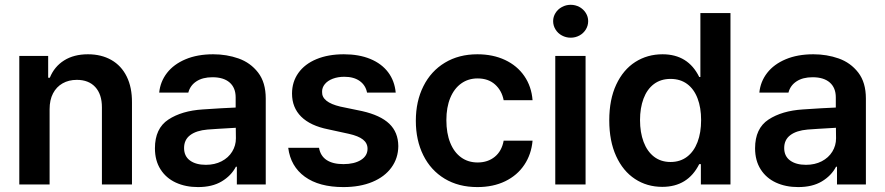

<svg xmlns="http://www.w3.org/2000/svg" viewBox="-20 -761 3649 792"><path d="M184.6 0H59.6V-530.3H178.7V-440.4H185.5Q204.1 -486.3 244.4 -511.7Q284.7 -537.1 342.8 -537.1Q397.9 -537.1 439.2 -513.7Q480.5 -490.2 502.7 -445.3Q524.9 -400.4 524.4 -337.9V0H400.4V-318.4Q400.4 -372.1 373 -401.9Q345.7 -431.6 296.9 -431.6Q263.7 -431.6 238.3 -417.2Q212.9 -402.8 198.7 -375.7Q184.6 -348.6 184.6 -310.5Z M816.4 -309.6Q900.9 -315.4 952.1 -317.4V-359.4Q952.1 -398.9 927.2 -420.7Q902.3 -442.4 856.4 -442.4Q815.9 -442.4 790 -425.3Q764.2 -408.2 756.8 -378.9H636.7Q641.1 -424.3 668.9 -460.2Q696.8 -496.1 745.6 -516.6Q794.4 -537.1 859.4 -537.1Q915 -537.1 964.1 -519.8Q1013.2 -502.4 1044.7 -461.7Q1076.2 -420.9 1076.2 -354.5V0H957V-73.2H953.1Q933.6 -36.1 894.5 -12.7Q855.5 10.7 796.9 10.7Q745.6 10.7 705.3 -7.8Q665 -26.4 642.1 -62.5Q619.1 -98.6 619.1 -149.4Q619.1 -231.4 674.6 -267.8Q730 -304.2 816.4 -309.6ZM829.1 -81.1Q865.7 -81.1 894 -95.7Q922.4 -110.4 937.7 -135.5Q953.1 -160.6 953.1 -190.4L952.6 -233.9Q930.7 -232.9 877.9 -229.5Q849.6 -228 835.9 -226.6Q790 -222.7 764.6 -203.6Q739.3 -184.6 739.3 -150.4Q739.3 -116.7 763.7 -98.9Q788.1 -81.1 829.1 -81.1Z M1400.4 -444.3Q1374 -444.3 1352.8 -436.3Q1331.5 -428.2 1319.8 -413.8Q1308.1 -399.4 1308.6 -381.8Q1307.1 -339.4 1383.8 -321.3L1473.6 -302.7Q1549.3 -285.6 1585.9 -250.5Q1622.6 -215.3 1623 -158.2Q1622.6 -108.4 1594.7 -70.1Q1566.9 -31.7 1515.9 -10.5Q1464.8 10.7 1396.5 10.7Q1296.4 10.7 1237.5 -32Q1178.7 -74.7 1168.9 -151.4H1295.9Q1301.8 -117.7 1327.4 -100.8Q1353 -84 1396.5 -84Q1441.4 -84 1468.8 -101.1Q1496.1 -118.2 1496.1 -147.5Q1496.1 -170.4 1477.3 -185.3Q1458.5 -200.2 1418.9 -209L1334 -227.5Q1260.3 -242.2 1222.4 -279.8Q1184.6 -317.4 1184.6 -375Q1184.6 -423.3 1210.9 -460.2Q1237.3 -497.1 1285.6 -517.1Q1334 -537.1 1398.4 -537.1Q1460.9 -537.1 1507.6 -517.8Q1554.2 -498.5 1581.1 -462.9Q1607.9 -427.2 1612.3 -378.9H1494.1Q1488.3 -409.2 1463.9 -426.8Q1439.5 -444.3 1400.4 -444.3Z M1695.3 -262.7Q1695.3 -343.3 1726.6 -405.5Q1757.8 -467.8 1815.2 -502.4Q1872.6 -537.1 1949.2 -537.1Q2013.2 -537.1 2063.2 -513.7Q2113.3 -490.2 2142.8 -447.3Q2172.4 -404.3 2176.8 -347.7H2057.6Q2049.8 -387.7 2022 -412.6Q1994.1 -437.5 1950.2 -437.5Q1911.6 -437.5 1882.6 -416.7Q1853.5 -396 1837.4 -357.2Q1821.3 -318.4 1821.3 -265.6Q1821.3 -211.4 1837.2 -172.1Q1853 -132.8 1882.1 -111.8Q1911.1 -90.8 1950.2 -90.8Q1992.2 -90.8 2021 -114.3Q2049.8 -137.7 2057.6 -180.7H2176.8Q2171.9 -124.5 2142.8 -81.1Q2113.8 -37.6 2064 -13.4Q2014.2 10.7 1949.2 10.7Q1871.6 10.7 1814.2 -23.9Q1756.8 -58.6 1726.1 -120.6Q1695.3 -182.6 1695.3 -262.7Z M2270.5 -530.3H2395.5V0H2270.5ZM2261.7 -673.8Q2261.7 -691.9 2271.5 -707.5Q2281.2 -723.1 2298.1 -732.2Q2314.9 -741.2 2334 -741.2Q2353.5 -741.2 2370.1 -732.2Q2386.7 -723.1 2396.5 -707.5Q2406.2 -691.9 2406.2 -673.8Q2406.2 -655.3 2396.5 -639.4Q2386.7 -623.5 2370.1 -614.5Q2353.5 -605.5 2334 -605.5Q2314.9 -605.5 2298.1 -614.5Q2281.2 -623.5 2271.5 -639.4Q2261.7 -655.3 2261.7 -673.8Z M2493.2 -264.6Q2493.2 -350.6 2522 -412.1Q2550.8 -473.6 2600.6 -505.4Q2650.4 -537.1 2712.9 -537.1Q2818.4 -537.1 2864.3 -443.4H2869.1V-707H2993.2V0H2871.1V-84H2864.3Q2817.4 9.8 2711.9 9.8Q2648.9 9.8 2599.4 -22.7Q2549.8 -55.2 2521.5 -117.2Q2493.2 -179.2 2493.2 -264.6ZM2872.1 -265.6Q2872.1 -316.9 2857.4 -355.2Q2842.8 -393.6 2814.5 -414.6Q2786.1 -435.5 2746.1 -435.5Q2705.6 -435.5 2677.2 -414.1Q2648.9 -392.6 2634.5 -354Q2620.1 -315.4 2620.1 -265.6Q2620.1 -214.8 2634.8 -175.8Q2649.4 -136.7 2677.7 -114.7Q2706.1 -92.8 2746.1 -92.8Q2785.6 -92.8 2814 -114.3Q2842.3 -135.7 2857.2 -174.8Q2872.1 -213.9 2872.1 -265.6Z M3292 -309.6Q3376.5 -315.4 3427.7 -317.4V-359.4Q3427.7 -398.9 3402.8 -420.7Q3377.9 -442.4 3332 -442.4Q3291.5 -442.4 3265.6 -425.3Q3239.7 -408.2 3232.4 -378.9H3112.3Q3116.7 -424.3 3144.5 -460.2Q3172.4 -496.1 3221.2 -516.6Q3270 -537.1 3335 -537.1Q3390.6 -537.1 3439.7 -519.8Q3488.8 -502.4 3520.3 -461.7Q3551.8 -420.9 3551.8 -354.5V0H3432.6V-73.2H3428.7Q3409.2 -36.1 3370.1 -12.7Q3331.1 10.7 3272.5 10.7Q3221.2 10.7 3180.9 -7.8Q3140.6 -26.4 3117.7 -62.5Q3094.7 -98.6 3094.7 -149.4Q3094.7 -231.4 3150.1 -267.8Q3205.6 -304.2 3292 -309.6ZM3304.7 -81.1Q3341.3 -81.1 3369.6 -95.7Q3397.9 -110.4 3413.3 -135.5Q3428.7 -160.6 3428.7 -190.4L3428.2 -233.9Q3406.2 -232.9 3353.5 -229.5Q3325.2 -228 3311.5 -226.6Q3265.6 -222.7 3240.2 -203.6Q3214.8 -184.6 3214.8 -150.4Q3214.8 -116.7 3239.3 -98.9Q3263.7 -81.1 3304.7 -81.1Z"/></svg>

Font: WEMIX Pretendard SemiBold
Style: Regular
Weight: 600
Designer: Base glyphs from Inter by Rasmus Andersson; Hangeul glyphs from Noto Sans CJK(Source Han Sans) by Jang Soo-young and Kan
Foundry: Kil Hyung-jin
Version: Version 1.000